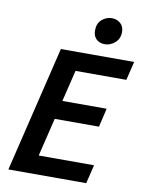

<svg xmlns="http://www.w3.org/2000/svg" viewBox="-97 -974 789 1042"><g transform="rotate(10 297.0 -453.0)"><path d="M23 0 190 -693H594L569 -590H289L247 -417H491L467 -314H223L172 -103H477L452 0ZM420 -760Q391 -760 373 -777Q355 -794 355 -825Q355 -864 379.5 -885Q404 -906 434 -906Q462 -906 481.5 -889Q501 -872 501 -841Q501 -804 475.5 -782Q450 -760 420 -760Z"/></g></svg>

Font: Ubuntu Sans Mono SemiBold
Style: Italic
Weight: 600
Italic angle: -13.5°
Monospace: yes
Designer: Dalton Maag Ltd
Foundry: Dalton Maag Ltd
Version: Version 1.006